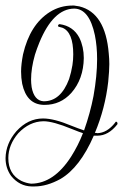

<svg xmlns="http://www.w3.org/2000/svg" viewBox="-20 -577 444 692"><path d="M279 -97Q266 -101 239 -112Q171 -140 137 -140H136Q86 -139 46 -97Q10 -55 10 -7Q10 51 57 75Q74 83 92 85H93Q174 84 236 -12Q262 -53 279 -97ZM63 -381Q88 -489 160 -534Q197 -557 241 -557H247Q250 -557 266 -554Q360 -531 372 -384Q374 -365 374 -346Q374 -323 370 -282Q359 -186 322 -98Q324 -98 326 -98Q330 -97 331 -97Q366 -98 395 -135Q398 -142 403 -135Q404 -132 403 -129Q371 -88 331 -88H318Q268 27 198 68Q149 95 104 95H95H94Q50 94 20 57Q0 29 0 -7Q1 -60 39 -104Q81 -150 135 -150Q175 -150 237 -124Q262 -114 283 -107Q305 -169 317 -231Q330 -304 330 -364Q330 -410 322 -450Q302 -545 248 -546H247Q172 -545 122 -424Q113 -402 106 -380Q92 -331 92 -290Q92 -278 94 -263Q103 -214 137 -212H138Q199 -212 229 -292Q237 -317 241 -342Q244 -361 244 -381Q244 -461 205 -477Q199 -479 194 -480Q187 -481 190 -487Q192 -490 195 -490Q244 -483 266 -441Q282 -408 282 -368Q281 -292 237 -242Q198 -199 141 -199H137Q76 -201 60 -275Q56 -296 56 -319Q56 -345 63 -381Z"/></svg>

Font: Maria
Style: Christmas
Weight: 400
Designer: Muhammad Yoni
Version: Version 001.000